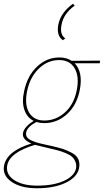

<svg xmlns="http://www.w3.org/2000/svg" viewBox="-72 -717 555 1026"><path d="M264 -502Q228 -527 240 -587Q253 -650 318 -697L327 -687Q268 -644 257 -586Q246 -532 277 -512ZM463 -393 461 -379H327Q372 -332 355 -240Q340 -157 287 -108Q234 -59 164 -59Q142 -59 122 -65Q74 -39 68 -10Q65 5 72.5 16Q80 27 99 35Q118 43 136.5 48Q155 53 185 59Q192 60 195 61Q236 70 261 78Q286 86 311.5 99.5Q337 113 346.5 134Q356 155 350 184Q339 231 278 260Q217 289 125 289Q39 289 -11 254Q-61 219 -50 166Q-33 89 96 50Q44 28 51 -7Q58 -40 108 -71Q72 -89 58 -131Q44 -173 57 -230Q74 -312 126 -361Q178 -410 245 -410Q284 -410 311 -392ZM339 -240Q352 -309 326.5 -352.5Q301 -396 244 -396Q183 -396 136 -351Q89 -306 73 -231Q58 -158 83.5 -115.5Q109 -73 165 -73Q228 -73 276.5 -117.5Q325 -162 339 -240ZM334 185Q338 164 331 147.5Q324 131 312.5 120.5Q301 110 277.5 100.5Q254 91 236.5 86.5Q219 82 189 75Q126 60 115 57Q-19 97 -33 165Q-43 213 2 244Q47 275 127 275Q213 275 268.5 250Q324 225 334 185Z"/></svg>

Font: EauTestText Thin
Style: Italic
Weight: 250
Italic angle: -12°
Designer: Christian Thalmann (Catharsis Fonts)
Version: Version 0.001;PS 000.001;hotconv 1.0.88;makeotf.lib2.5.64775